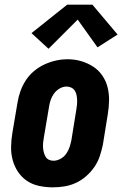

<svg xmlns="http://www.w3.org/2000/svg" viewBox="-20 -795 540 823"><path d="M206 8Q177 8 148 2Q119 -4 96 -19.5Q73 -35 57.5 -58Q42 -81 34.5 -108.5Q27 -136 27.5 -165.5Q28 -195 33 -225L55 -355Q59 -380 67.5 -404Q76 -428 90.5 -450.5Q105 -473 126 -490.5Q147 -508 171 -519Q195 -530 220 -535.5Q245 -541 270 -541Q300 -541 327.5 -533Q355 -525 378.5 -510Q402 -495 418 -472Q434 -449 441 -421.5Q448 -394 447.5 -364.5Q447 -335 442 -305L421 -175Q416 -151 408 -126.5Q400 -102 385 -80Q370 -58 349.5 -40Q329 -22 305 -11Q281 0 256 4Q231 8 206 8ZM209 -106Q224 -106 239 -114Q254 -122 263.5 -135.5Q273 -149 278 -164Q283 -179 286 -194L307 -324Q309 -335 310 -346Q311 -357 310.5 -367.5Q310 -378 308 -388Q306 -398 300.5 -406.5Q295 -415 285.5 -419.5Q276 -424 265 -424Q250 -424 235.5 -415.5Q221 -407 211.5 -394Q202 -381 197 -366Q192 -351 190 -336L168 -206Q166 -195 165 -184.5Q164 -174 164.5 -163.5Q165 -153 167.5 -143Q170 -133 175 -124Q180 -115 189 -110.5Q198 -106 209 -106ZM188 -586 115 -653 268 -775H376L484 -647L398 -592L313 -711Z"/></svg>

Font: Iosevka Slab Heavy
Style: Italic
Weight: 900
Italic angle: -9°
Monospace: yes
Designer: Belleve Invis
Foundry: Belleve Invis
Version: Version 11.1.0; ttfautohint (v1.8.3)